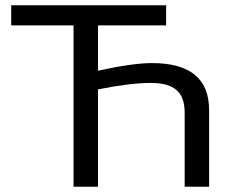

<svg xmlns="http://www.w3.org/2000/svg" viewBox="-20 -708 894 728"><path d="M351.6 -369.1V0H258.8V-611.8H22.5V-688H609.9V-611.8H351.6V-439.9Q482.4 -468.8 556.6 -468.8Q772.9 -468.8 772.9 -290.5V0H680.2V-280.8Q680.2 -340.3 648.9 -366.9Q617.7 -393.6 552.7 -393.6Q475.1 -393.6 351.6 -369.1Z"/></svg>

Font: Arimo Nerd Font
Style: Regular
Weight: 400
Designer: Steve Matteson
Foundry: Monotype Imaging Inc.
Version: Version 1.33;Nerd Fonts 3.2.1